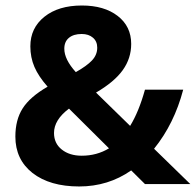

<svg xmlns="http://www.w3.org/2000/svg" viewBox="-20 -672 715 701"><path d="M256.8 -408.7Q296.9 -431.2 315.9 -451.4Q335 -471.7 335 -498Q335 -521 319.3 -534.4Q303.7 -547.9 278.3 -547.9Q248.5 -547.9 231.7 -533.9Q214.8 -520 214.8 -494.1Q214.8 -455.1 256.8 -408.7ZM231.9 -275.4Q177.2 -234.4 177.2 -186.5Q177.2 -148.4 205.6 -126Q233.9 -103.5 278.3 -103.5Q333.5 -103.5 377.9 -130.4ZM542.5 -128.9 674.8 0H509.3L459 -49.8Q375 8.8 269 8.8Q162.1 8.8 98.6 -40.5Q36.1 -89.8 36.1 -173.3Q36.1 -234.4 62.5 -275.9Q89.4 -318.4 153.8 -355.5Q120.6 -393.1 105.7 -427.7Q90.8 -462.4 90.8 -502.9Q90.8 -569.8 142.1 -610.8Q193.4 -651.9 278.8 -651.9Q360.4 -651.9 409.7 -613.8Q459 -575.7 459 -511.7Q459 -459 428.2 -416Q397.5 -373 330.6 -334L455.1 -212.4Q486.8 -263.7 509.3 -344.7H648.9Q616.2 -220.2 542.5 -128.9Z"/></svg>

Font: Khula Bold
Style: Regular
Weight: 700
Designer: Erin McLaughlin, Steve Matteson
Version: Version 1.000;PS 1.0;hotconv 1.0.72;makeotf.lib2.5.5900